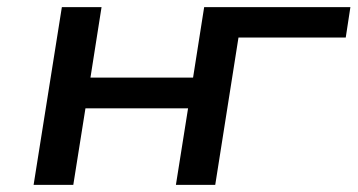

<svg xmlns="http://www.w3.org/2000/svg" viewBox="-20 -517 1000 537"><path d="M74 0 153 -497H264L233 -300H520L551 -497H960L947 -412H647L582 0H472L506 -214H219L185 0Z"/></svg>

Font: Nunito Sans 7pt Expanded Medium
Style: Italic
Weight: 500
Width: 7
Italic angle: -9°
Designer: Vernon Adams
Foundry: Vernon Adams
Version: Version 3.101;gftools[0.9.27]